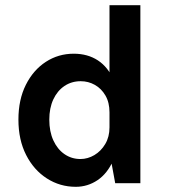

<svg xmlns="http://www.w3.org/2000/svg" viewBox="-20 -706 654 740"><path d="M272 14Q211.1 14 160.7 -18.3Q110.4 -50.5 80.7 -108.7Q51 -166.9 51 -244.9Q51 -322.1 79.7 -379.2Q108.4 -436.3 156.8 -467.7Q205.1 -499 264.1 -499Q318 -499 357.4 -473.2Q396.8 -447.3 418 -397Q439.1 -346.7 439.1 -273H402Q402 -311 386.4 -337.8Q370.9 -364.6 345.7 -378.8Q320.6 -393 291 -393Q255.7 -393 228.3 -374.5Q200.9 -356 185.4 -322.7Q170 -289.4 170 -244.9Q170 -199.1 185.6 -165Q201.2 -130.8 228.4 -112Q255.7 -93.1 290 -93.1Q318.1 -93.1 343.8 -108.3Q369.4 -123.5 385.7 -151Q402 -178.5 402 -215H439.1Q439.1 -138.6 416.3 -87.7Q393.6 -36.8 355.6 -11.4Q317.6 14 272 14ZM424 0 402 -120V-685.9H521V0Z"/></svg>

Font: Karla
Style: Regular
Weight: 400
Designer: Jonathan Pinhorn
Version: Version 2.004;gftools[0.9.33]